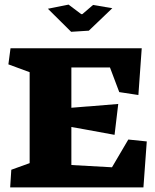

<svg xmlns="http://www.w3.org/2000/svg" viewBox="-20 -818 678 838"><path d="M290.5 -679.2 367.7 -684.1 470.2 -782.2 386.2 -796.4 339.4 -756.3H334.5L279.3 -797.9L189 -779.8ZM109.4 -502.9V-106L29.3 -77.1L24.4 0H606L620.6 -200.7L540 -209L468.8 -87.9L291.5 -97.7V-263.7L346.7 -253.9L480 -229.5L496.1 -364.3L372.1 -354L356.4 -353L291.5 -347.7V-523.4H460L500.5 -416L584 -403.3L598.6 -607.4H25.9L16.6 -537.1Z"/></svg>

Font: Neuton ExtraBold
Style: Regular
Weight: 800
Designer: Brian M Zick
Foundry: Brian M Zick
Version: Version 1.560